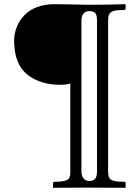

<svg xmlns="http://www.w3.org/2000/svg" viewBox="-20 -666 642 920"><path d="M407.2 201.2Q426.8 201.2 435.8 190.7Q444.8 180.2 444.8 154.8V-567.9Q444.8 -595.2 435.8 -604Q426.8 -612.8 408.2 -612.8Q389.2 -612.8 379.6 -600.6Q370.1 -588.4 370.1 -566.9V154.8Q370.1 175.3 379.9 188.2Q389.6 201.2 407.2 201.2ZM498 -567.9V154.8Q498 183.1 508.3 192.4Q518.6 201.7 547.9 204.1L575.2 205.1Q582 205.1 582 212.9V232.9L581.1 233.9Q527.8 232.9 397 232.9Q282.7 232.9 234.9 233.9L233.9 232.9V212.9Q233.9 205.1 241.2 205.1L268.1 204.1Q280.8 202.6 287.4 201.2Q293.9 199.7 301.5 196Q309.1 192.4 312.7 184.8Q316.4 177.2 316.9 165V140.1V-266.1Q300.8 -259.8 270 -259.8Q178.7 -259.8 118.7 -302.5Q58.6 -345.2 49.8 -435.1Q46.4 -461.4 47.9 -481.9Q50.3 -514.6 63.2 -543.5Q76.2 -572.3 99.4 -595.7Q122.6 -619.1 159.2 -632.6Q195.8 -646 241.2 -646Q284.7 -646 340.1 -644.5Q395.5 -643.1 402.8 -643.1Q492.2 -643.1 581.1 -646L582 -638.2V-626Q582 -618.2 575.2 -618.2L547.9 -617.2Q518.6 -615.2 508.3 -604.7Q498 -594.2 498 -567.9Z"/></svg>

Font: Common Serif Medium
Style: Regular
Weight: 500
Designer: Philipp H. Poll, Khaled Hosny
Foundry: Stefan Peev, Context Ltd.
Version: Version 1.026